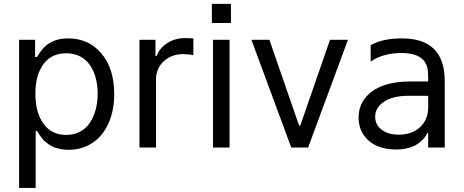

<svg xmlns="http://www.w3.org/2000/svg" viewBox="-20 -747 2351 972"><path d="M76.7 204.5V-545.5H157.7V-458.8H167.6Q168.3 -459.9 173.5 -468Q178.6 -476.2 180.9 -479.6Q183.2 -483 189.6 -491.5Q196 -500 200.5 -504.3Q204.9 -508.5 213.2 -516.2Q221.6 -523.8 229 -527.9Q236.5 -532 247.5 -537.5Q258.5 -543 269.7 -545.8Q280.9 -548.7 295.3 -550.6Q309.7 -552.6 325.3 -552.6Q429.3 -552.6 493.8 -475.9Q558.2 -399.1 558.2 -271.3Q558.2 -186.1 528.8 -121.6Q499.3 -57.2 446.9 -22.9Q394.5 11.4 326.7 11.4Q305.8 11.4 287.1 7.6Q268.5 3.9 255.1 -0.9Q241.8 -5.7 228.5 -15.1Q215.2 -24.5 208.1 -30.5Q201 -36.6 191.6 -48.5Q182.2 -60.4 179.5 -64.6Q176.8 -68.9 170.1 -79.9Q168.3 -82.7 167.6 -83.8H160.5V204.5ZM159.1 -272.7Q159.1 -177.9 200.1 -120.9Q241.1 -63.9 315.3 -63.9Q353.7 -63.9 384.4 -80.1Q415.1 -96.2 434.5 -124.6Q453.8 -153.1 464.1 -190.9Q474.4 -228.7 474.4 -272.7Q474.4 -316.4 464.3 -353.3Q454.2 -390.3 434.8 -418.1Q415.5 -446 384.9 -461.6Q354.4 -477.3 315.3 -477.3Q240.1 -477.3 199.6 -421.9Q159.1 -366.5 159.1 -272.7Z M686.1 0V-545.5H767V-463.1H772.7Q787.6 -503.6 826.7 -528.8Q865.8 -554 914.8 -554Q940.3 -554 958.8 -552.6V-467.3Q936.1 -473 907.7 -473Q848 -473 808.9 -436.8Q769.9 -400.6 769.9 -345.2V0Z M1052.6 -727.3H1149.1V-630.7H1052.6ZM1058.2 0V-545.5H1142V0Z M1741.5 -545.5 1539.8 0H1454.5L1252.8 -545.5H1343.8L1494.3 -110.8H1500L1650.6 -545.5Z M1984.4 9.9Q1930.4 9.9 1888.1 -8.5Q1845.9 -27 1820.7 -64.3Q1795.5 -101.6 1795.5 -152Q1795.5 -210.2 1829.7 -252.1Q1864 -294 1921.5 -314.3Q1979 -334.5 2053.3 -334.5H2147.7V-347.3Q2147.7 -386.7 2143.5 -403.8Q2126.4 -474.1 2026.6 -478.3Q2019.9 -478.7 2012.8 -478.7Q1920.5 -478.7 1856.5 -435.4V-517.8Q1914.8 -552.6 2014.9 -552.6Q2231.5 -552.6 2231.5 -336.6V0H2147.7V-73.9H2143.5Q2135.7 -57.2 2122.9 -43Q2110.1 -28.8 2091.1 -16.5Q2072.1 -4.3 2044.7 2.8Q2017.4 9.9 1984.4 9.9ZM1999.3 -65.3Q2065.7 -65.3 2106.7 -103.5Q2147.7 -141.7 2147.7 -203.1V-262.1H2049Q1969.1 -262.1 1924.2 -232.2Q1879.3 -202.4 1879.3 -155.5Q1879.3 -115.1 1912.3 -90.2Q1945.3 -65.3 1999.3 -65.3Z"/></svg>

Font: TID UI
Style: Regular
Weight: 400
Designer: The TID Project Authors
Foundry: Bakken & Bæck
Version: Version 1.001;hotconv 1.0.109;makeotfexe 2.5.65596